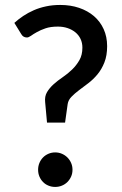

<svg xmlns="http://www.w3.org/2000/svg" viewBox="-20 -748 494 776"><path d="M38 -655.5 66 -610C71 -601 78.7 -596.5 89 -596.5C93.3 -596.5 98.7 -598.8 105 -603.2C111.3 -607.8 119.3 -612.8 129 -618.2C138.7 -623.8 150.3 -628.8 164 -633.5C177.7 -638.2 194.3 -640.5 214 -640.5C228 -640.5 241 -638.5 253 -634.5C265 -630.5 275.5 -624.8 284.5 -617.5C293.5 -610.2 300.5 -601.2 305.5 -590.8C310.5 -580.2 313 -568.5 313 -555.5C313 -535.8 309 -519 301 -505C293 -491 283.2 -478.3 271.5 -467C259.8 -455.7 247.2 -445.4 233.7 -436.2C220.2 -427.1 207.9 -417.5 196.7 -407.5C185.6 -397.5 176.7 -386.8 170 -375.5C163.3 -364.2 160.8 -350.7 162.5 -335L170 -252.5H243L253.5 -327.5C255.2 -338.2 260.2 -347.9 268.8 -356.8C277.2 -365.6 287.4 -374.4 299.2 -383.3C311.1 -392.1 323.7 -401.6 337 -411.8C350.3 -421.9 362.7 -433.8 374 -447.5C385.3 -461.2 394.7 -477.2 402 -495.8C409.3 -514.2 413 -536.2 413 -561.5C413 -586.8 408.3 -609.8 399 -630.2C389.7 -650.8 376.6 -668.2 359.8 -682.8C342.9 -697.2 322.9 -708.4 299.8 -716.2C276.6 -724.1 251.2 -728 223.5 -728C202.8 -728 183.6 -726.1 165.8 -722.2C147.9 -718.4 131.4 -713.2 116.3 -706.5C101.1 -699.8 87 -692.2 74 -683.5C61 -674.8 49 -665.5 38 -655.5ZM134 -62C134 -52 135.8 -42.8 139.3 -34.5C142.8 -26.2 147.6 -18.8 153.8 -12.5C159.9 -6.2 167.3 -1.2 175.8 2.2C184.3 5.8 193.3 7.5 203 7.5C212.7 7.5 221.8 5.8 230.3 2.2C238.8 -1.2 246.2 -6.2 252.5 -12.5C258.8 -18.8 263.8 -26.2 267.5 -34.5C271.2 -42.8 273 -52 273 -62C273 -71.7 271.2 -80.8 267.5 -89.3C263.8 -97.8 258.8 -105.2 252.5 -111.5C246.2 -117.8 238.8 -122.8 230.3 -126.5C221.8 -130.2 212.7 -132 203 -132C193.3 -132 184.3 -130.2 175.8 -126.5C167.3 -122.8 159.9 -117.8 153.8 -111.5C147.6 -105.2 142.8 -97.8 139.3 -89.3C135.8 -80.8 134 -71.7 134 -62Z"/></svg>

Font: Lato Semibold
Style: Regular
Weight: 600
Designer: Lukasz Dziedzic
Foundry: tyPoland Lukasz Dziedzic
Version: Version 2.006; 2014-01-15